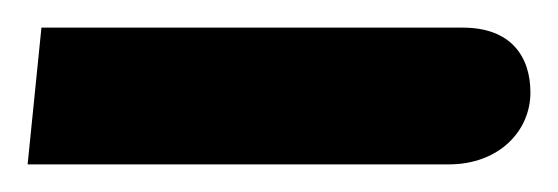

<svg xmlns="http://www.w3.org/2000/svg" viewBox="-20 -114 404 139"><path d="M0 5H305C341 5 364 -19 364 -47C364 -73 350 -94 315 -94H10Z"/></svg>

Font: Noto Sans Arabic UI Md
Style: Regular
Weight: 500
Designer: Monotype Design Team, Nadine Chahine and Nizar Qandah
Foundry: Monotype Imaging Inc.
Version: Version 2.010